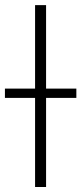

<svg xmlns="http://www.w3.org/2000/svg" viewBox="-50 -748 326 768"><path d="M134.3 -727.5H90.3V-393.6H-30.3V-356.4H90.3V0H134.3V-356.4H255.4V-393.6H134.3Z"/></svg>

Font: Raveo ExtraLight
Style: Regular
Weight: 200
Designer: Jakub Foglar, Rasmus Andersson (Inter)
Foundry: Jakubfoglar.com
Version: Version 1.100;Glyphs 3.2.3 (3260)